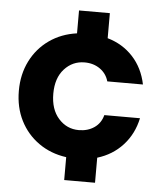

<svg xmlns="http://www.w3.org/2000/svg" viewBox="-51 -645 664 794"><g transform="rotate(5 280.5 -248.0)"><path d="M245 104V9Q180 0 130.5 -35Q81 -70 53.5 -124.5Q26 -179 26 -248Q26 -316 53.5 -371Q81 -426 130.5 -461Q180 -496 245 -505V-600H373V-496Q436 -478 478.5 -432Q521 -386 535 -318H387Q378 -350 351 -369Q324 -388 287 -388Q237 -388 203 -350.5Q169 -313 169 -248Q169 -183 203 -145Q237 -107 287 -107Q324 -107 351 -125.5Q378 -144 387 -178H535Q521 -112 478.5 -65.5Q436 -19 373 0V104Z"/></g></svg>

Font: Host Grotesk Black
Style: Regular
Weight: 900
Designer: Doğukan Karapınar based on Poppins by Indian Type Foundry, Jonny Pinhorn
Foundry: Element Type
Version: Version 1.000; ttfautohint (v1.8.4.7-5d5b);gftools[0.9.33]